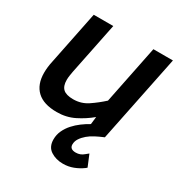

<svg xmlns="http://www.w3.org/2000/svg" viewBox="-168 -611 886 945"><g transform="rotate(30 275.0 -138.5)"><path d="M353 -64Q316 -33 271 -10.5Q226 12 172 12Q97 12 59.5 -23.5Q22 -59 22 -125Q22 -158 30 -193L91 -494H202L142 -199Q140 -187 138 -175Q136 -163 136 -150Q136 -115 153.5 -99Q171 -83 211 -83Q256 -83 292.5 -107.5Q329 -132 363 -163L430 -494H541L440 1L433 4Q414 12 393.5 22.5Q373 33 356.5 47Q340 61 329.5 77Q319 93 319 111Q319 138 353 138Q379 138 398 121L414 108L441 173L434 179Q411 196 383.5 206.5Q356 217 326 217Q285 217 255.5 197.5Q226 178 226 136Q226 109 237 85.5Q248 62 265.5 42.5Q283 23 304.5 7Q326 -9 348 -21Z"/></g></svg>

Font: Codetta
Style: Bold Italic
Weight: 700
Italic angle: -11°
Designer: Ulrich Proeller
Foundry: PROSA GmbH
Version: Version 2.00;September 29, 2018;FontCreator 11.5.0.2427 64-b